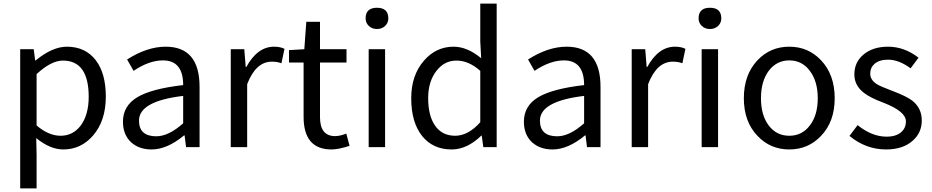

<svg xmlns="http://www.w3.org/2000/svg" viewBox="-20 -816 5169 1065"><path d="M92 -543H167L175 -481H178Q271 -557 351 -557Q454 -557 512 -481Q567 -408 567 -280Q567 -146 496 -64Q429 13 331 13Q258 13 181 -50L183 45V229H92ZM428 -120Q472 -180 472 -279Q472 -480 329 -480Q264 -480 183 -405V-120Q250 -63 316 -63Q385 -63 428 -120Z M707 -27Q662 -69 662 -141Q662 -229 742 -277Q821 -324 996 -344Q996 -481 884 -481Q807 -481 721 -423L685 -486Q796 -557 899 -557Q1087 -557 1087 -334V0H1012L1004 -65H1001Q907 13 821 13Q751 13 707 -27ZM996 -132V-284Q751 -255 751 -147Q751 -60 847 -60Q915 -60 996 -132Z M1260 -543H1335L1343 -444H1346Q1408 -557 1500 -557Q1535 -557 1558 -545L1541 -465Q1518 -474 1488 -474Q1399 -474 1351 -349V0H1260Z M1664 -168V-469H1583V-538L1668 -543L1679 -695H1755V-543H1902V-469H1755V-166Q1755 -61 1839 -61Q1865 -61 1901 -75L1919 -7Q1857 13 1819 13Q1664 13 1664 -168Z M2025 -543H2116V0H2025ZM2026 -672Q2008 -689 2008 -714Q2008 -773 2071 -773Q2134 -773 2134 -714Q2134 -689 2116 -672Q2098 -655 2071 -655Q2044 -655 2026 -672Z M2322 -61Q2261 -137 2261 -271Q2261 -399 2332 -480Q2399 -557 2496 -557Q2572 -557 2649 -493L2644 -587V-796H2735V0H2661L2652 -64H2650Q2571 13 2485 13Q2382 13 2322 -61ZM2644 -138V-423Q2580 -480 2512 -480Q2445 -480 2401 -423Q2355 -364 2355 -272Q2355 -173 2394 -118Q2433 -63 2505 -63Q2577 -63 2644 -138Z M2931 -27Q2886 -69 2886 -141Q2886 -229 2966 -277Q3045 -324 3220 -344Q3220 -481 3108 -481Q3031 -481 2945 -423L2909 -486Q3020 -557 3123 -557Q3311 -557 3311 -334V0H3236L3228 -65H3225Q3131 13 3045 13Q2975 13 2931 -27ZM3220 -132V-284Q2975 -255 2975 -147Q2975 -60 3071 -60Q3139 -60 3220 -132Z M3484 -543H3559L3567 -444H3570Q3632 -557 3724 -557Q3759 -557 3782 -545L3765 -465Q3742 -474 3712 -474Q3623 -474 3575 -349V0H3484Z M3872 -543H3963V0H3872ZM3873 -672Q3855 -689 3855 -714Q3855 -773 3918 -773Q3981 -773 3981 -714Q3981 -689 3963 -672Q3945 -655 3918 -655Q3891 -655 3873 -672Z M4182 -62Q4106 -141 4106 -271Q4106 -402 4182 -482Q4253 -557 4358 -557Q4463 -557 4534 -482Q4610 -402 4610 -271Q4610 -141 4534 -62Q4463 13 4358 13Q4253 13 4182 -62ZM4472 -120Q4516 -177 4516 -271Q4516 -365 4472 -423Q4429 -481 4358 -481Q4288 -481 4244 -423Q4201 -365 4201 -271Q4201 -177 4244 -120Q4287 -63 4358 -63Q4429 -63 4472 -120Z M4692 -62 4737 -122Q4816 -58 4898 -58Q4950 -58 4979 -83Q5005 -106 5005 -143Q5005 -198 4881 -246Q4806 -274 4772 -301Q4719 -342 4719 -403Q4719 -470 4768 -512Q4820 -557 4906 -557Q4996 -557 5075 -496L5031 -437Q4966 -485 4906 -485Q4858 -485 4831 -462Q4807 -441 4807 -407Q4807 -373 4844 -349Q4863 -337 4927 -313Q5009 -282 5040 -258Q5093 -216 5093 -148Q5093 -79 5042 -35Q4988 13 4895 13Q4783 13 4692 -62Z"/></svg>

Font: KaiGen Gothic CN Regular
Style: Regular
Weight: 400
Designer: Ryoko NISHIZUKA  (kana & ideographs); Paul D. Hunt (Latin, Greek & Cyrillic); Wenlong ZHANG  (bopomofo); Sandoll Communi
Foundry: Adobe Systems Incorporated
Version: Version 1.002.20150501